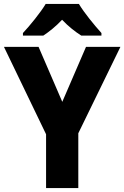

<svg xmlns="http://www.w3.org/2000/svg" viewBox="-20 -1017 629 971"><path d="M379 -997H211C186 -955 131 -887 96 -850V-837H199C228 -856 262 -883 294 -917C326 -883 361 -856 391 -837H493V-850C456 -891 406 -952 379 -997ZM295 -502 175 -780H0L213 -338V-66H376V-343L589 -780H415Z"/></svg>

Font: Noto Sans Malayalam UI SemiCondensed ExtraBold
Style: Regular
Weight: 800
Width: 4
Designer: Jelle Bosma - Monotype Design Team
Foundry: Monotype Imaging Inc.
Version: Version 2.104